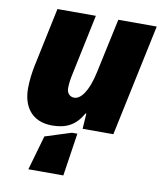

<svg xmlns="http://www.w3.org/2000/svg" viewBox="-87 -624 797 935"><g transform="rotate(10 311.0 -156.5)"><path d="M193 10C263 10 309 -14 344 -76H348L343 0H495L612 -553H422L364 -283C343 -185 308 -142 276 -142C256 -142 239 -156 239 -183C239 -207 244 -236 248 -253L311 -553H121L59 -259C52 -224 47 -184 47 -147C47 -62 90 10 193 10ZM117 240H290L322 28H295L166 69Z"/></g></svg>

Font: Noto Sans UI Black
Style: Italic
Weight: 900
Italic angle: -372°
Designer: Monotype Design Team
Foundry: Monotype Imaging Inc.
Version: Version 1.901